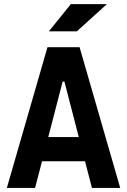

<svg xmlns="http://www.w3.org/2000/svg" viewBox="-20 -926 626 946"><path d="M13.7 0H152.8L187 -131.3H398.9L433.1 0H572.3L372.1 -693.4H213.9ZM217.8 -250.5 288.6 -523.9H297.4L368.2 -250.5ZM220.7 -771.5H358.4L506.8 -905.8H329.1Z"/></svg>

Font: Cascadia Mono NF
Style: Bold
Weight: 700
Monospace: yes
Designer: Aaron Bell
Foundry: Saja Typeworks
Version: Version 2404.023